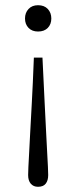

<svg xmlns="http://www.w3.org/2000/svg" viewBox="-20 -526 293 737"><path d="M143 -305Q148 -201 151.5 -129Q155 -57 157.5 -9.5Q160 38 161.5 67.5Q163 97 164 114.5Q165 132 165 146Q165 167 155.5 179Q146 191 126 191Q108 191 98 179Q88 167 88 146Q88 132 89 114.5Q90 97 91.5 67.5Q93 38 95.5 -9.5Q98 -57 102 -129Q106 -201 110 -305ZM126 -506Q150 -506 163.5 -491.5Q177 -477 177 -455Q177 -433 163.5 -419Q150 -405 126 -405Q103 -405 89.5 -419Q76 -433 76 -455Q76 -477 89.5 -491.5Q103 -506 126 -506Z"/></svg>

Font: Montagu Slab 144pt Light
Style: Regular
Weight: 300
Designer: Florian Karsten
Foundry: Florian Karsten
Version: Version 1.000